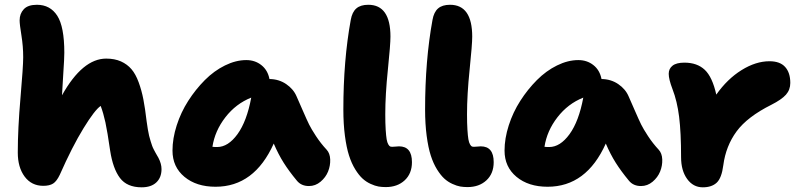

<svg xmlns="http://www.w3.org/2000/svg" viewBox="-20 -780 3377 812"><path d="M163.1 5.9Q113.3 5.9 84.2 -33.2Q55.2 -72.3 55.2 -134.8Q55.2 -235.4 66.7 -367.2Q78.1 -499 78.1 -538.1Q78.1 -584 70.6 -630.4Q63 -676.8 63 -693.8Q63 -722.2 80.6 -741Q98.1 -759.8 136.2 -759.8Q192.4 -759.8 222.2 -713.4Q252 -667 252 -557.1Q252 -532.2 247.8 -471.2Q243.7 -410.2 242.2 -377Q329.1 -532.2 429.2 -532.2Q464.8 -532.2 491.5 -520.3Q518.1 -508.3 535.9 -487.5Q553.7 -466.8 566.4 -432.1Q579.1 -397.5 586.4 -359.4Q593.8 -321.3 600.1 -267.1Q602.5 -249 605.2 -233.2Q607.9 -217.3 610.6 -205.8Q613.3 -194.3 617.2 -182.4Q621.1 -170.4 623.3 -163.8Q625.5 -157.2 630.4 -147.7Q635.3 -138.2 637 -135.3Q638.7 -132.3 643.8 -123.3Q648.9 -114.3 649.9 -112.8Q663.1 -87.4 663.1 -64.9Q663.1 -29.3 641.1 -8.5Q619.1 12.2 579.1 12.2Q517.1 12.2 487.3 -27.3Q457.5 -66.9 445.8 -143.1Q434.1 -224.1 425.8 -262.5Q417.5 -300.8 405.8 -332Q380.9 -315.4 333.3 -237.8Q285.6 -160.2 232.9 -41Q219.7 -13.2 204.6 -3.7Q189.5 5.9 163.1 5.9Z M891.6 9.8Q810.5 9.8 760 -32.2Q709.5 -74.2 709.5 -143.1Q709.5 -194.3 727.3 -249.8Q745.1 -305.2 776.1 -353.5Q807.1 -401.9 846.2 -441.2Q885.3 -480.5 931.4 -503.2Q977.5 -525.9 1021.5 -525.9Q1058.6 -525.9 1085.4 -504.6Q1112.3 -483.4 1119.6 -445.8Q1159.7 -445.3 1190.4 -424.3Q1221.2 -403.3 1234.4 -372.1Q1242.2 -354.5 1260.3 -313Q1278.3 -271.5 1287.4 -253.2Q1296.4 -234.9 1316.4 -204.3Q1336.4 -173.8 1361.3 -147Q1375.5 -131.8 1376.5 -105.5Q1377.4 -79.1 1367.4 -54.4Q1357.4 -29.8 1335.7 -11.5Q1314 6.8 1286.6 6.8Q1253.9 6.8 1235.4 -16.1Q1202.1 -56.2 1179.7 -91.8Q1157.2 -127.4 1137.7 -172.9Q1055.7 9.8 891.6 9.8ZM898.4 -158.2Q944.8 -158.2 984.4 -212.6Q1023.9 -267.1 1042.5 -367.2Q977.5 -341.3 933.1 -283.9Q888.7 -226.6 878.4 -159.2Q885.3 -158.2 898.4 -158.2Z M1611.3 11.2Q1595.2 11.2 1580.8 8.8Q1566.4 6.3 1547.6 -2.2Q1528.8 -10.7 1513.4 -24.7Q1498 -38.6 1482.4 -63.7Q1466.8 -88.9 1456.1 -122.3Q1445.3 -155.8 1438.7 -205.8Q1432.1 -255.9 1432.1 -316.9Q1432.1 -524.4 1463.4 -695.8Q1469.2 -729 1487.1 -744.4Q1504.9 -759.8 1537.6 -759.8Q1631.3 -759.8 1631.3 -625Q1631.3 -591.8 1620.4 -485.6Q1609.4 -379.4 1609.4 -296.9Q1609.4 -258.3 1611.1 -231.7Q1612.8 -205.1 1615.2 -190.9Q1617.7 -176.8 1622.1 -169.4Q1626.5 -162.1 1629.9 -160.6Q1633.3 -159.2 1639.2 -159.2Q1646 -159.2 1655 -160.2Q1664.1 -161.1 1667.5 -161.1Q1722.2 -161.1 1722.2 -94.2Q1722.2 -45.9 1691.4 -17.3Q1660.6 11.2 1611.3 11.2Z M1957 11.2Q1940.9 11.2 1926.5 8.8Q1912.1 6.3 1893.3 -2.2Q1874.5 -10.7 1859.1 -24.7Q1843.8 -38.6 1828.1 -63.7Q1812.5 -88.9 1801.8 -122.3Q1791 -155.8 1784.4 -205.8Q1777.8 -255.9 1777.8 -316.9Q1777.8 -524.4 1809.1 -695.8Q1814.9 -729 1832.8 -744.4Q1850.6 -759.8 1883.3 -759.8Q1977.1 -759.8 1977.1 -625Q1977.1 -591.8 1966.1 -485.6Q1955.1 -379.4 1955.1 -296.9Q1955.1 -258.3 1956.8 -231.7Q1958.5 -205.1 1960.9 -190.9Q1963.4 -176.8 1967.8 -169.4Q1972.2 -162.1 1975.6 -160.6Q1979 -159.2 1984.9 -159.2Q1991.7 -159.2 2000.7 -160.2Q2009.8 -161.1 2013.2 -161.1Q2067.9 -161.1 2067.9 -94.2Q2067.9 -45.9 2037.1 -17.3Q2006.3 11.2 1957 11.2Z M2295.9 9.8Q2214.8 9.8 2164.3 -32.2Q2113.8 -74.2 2113.8 -143.1Q2113.8 -194.3 2131.6 -249.8Q2149.4 -305.2 2180.4 -353.5Q2211.4 -401.9 2250.5 -441.2Q2289.6 -480.5 2335.7 -503.2Q2381.8 -525.9 2425.8 -525.9Q2462.9 -525.9 2489.7 -504.6Q2516.6 -483.4 2523.9 -445.8Q2564 -445.3 2594.7 -424.3Q2625.5 -403.3 2638.7 -372.1Q2646.5 -354.5 2664.6 -313Q2682.6 -271.5 2691.7 -253.2Q2700.7 -234.9 2720.7 -204.3Q2740.7 -173.8 2765.6 -147Q2779.8 -131.8 2780.8 -105.5Q2781.7 -79.1 2771.7 -54.4Q2761.7 -29.8 2740 -11.5Q2718.3 6.8 2690.9 6.8Q2658.2 6.8 2639.6 -16.1Q2606.4 -56.2 2584 -91.8Q2561.5 -127.4 2542 -172.9Q2460 9.8 2295.9 9.8ZM2302.7 -158.2Q2349.1 -158.2 2388.7 -212.6Q2428.2 -267.1 2446.8 -367.2Q2381.8 -341.3 2337.4 -283.9Q2293 -226.6 2282.7 -159.2Q2289.6 -158.2 2302.7 -158.2Z M2952.1 12.2Q2911.6 12.2 2886 -23.2Q2860.4 -58.6 2860.4 -115.2Q2860.4 -219.7 2852.1 -286.1Q2843.8 -352.5 2824.2 -402.8Q2808.1 -444.8 2808.1 -467.8Q2808.1 -489.7 2824.5 -502.4Q2840.8 -515.1 2874.5 -515.1Q2928.2 -515.1 2960.4 -484.9Q2992.7 -454.6 3009.3 -379.9Q3055.7 -445.8 3116 -483.4Q3176.3 -521 3234.4 -521Q3278.8 -521 3300.5 -496.8Q3322.3 -472.7 3322.3 -429.2Q3322.3 -400.4 3304 -379.6Q3285.6 -358.9 3242.2 -336.9Q3140.6 -286.1 3095.2 -224.4Q3049.8 -162.6 3039.1 -82Q3032.2 -27.3 3011.2 -7.6Q2990.2 12.2 2952.1 12.2Z"/></svg>

Font: Shantell Sans Normal
Style: Regular
Weight: 800
Designer: Stephen Nixon, Anya Danilova, Shantell Martin
Foundry: Arrow Type
Version: Version 1.006;[559af2be0]